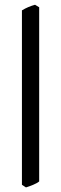

<svg xmlns="http://www.w3.org/2000/svg" viewBox="-20 -777 260 816"><path d="M146.5 -5.9Q142.1 -2 135 1.7Q127.9 5.4 120.1 8.8Q112.3 12.2 104.2 14.9Q96.2 17.6 90.3 19.5L73.2 8.3V-732.9Q86.9 -741.2 100.8 -747.1Q114.7 -752.9 128.9 -756.8L146.5 -746.1Z"/></svg>

Font: Akkhara
Style: Regular
Weight: 400
Designer: J. Victor Gaultney
Version: Version 1.00 June 13, 2006, initial release